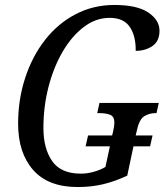

<svg xmlns="http://www.w3.org/2000/svg" viewBox="-20 -744 665 774"><path d="M293 10Q174 10 113.5 -59Q53 -128 53 -245Q53 -343 81.5 -430Q110 -517 161.5 -583Q213 -649 284.5 -686.5Q356 -724 441 -724Q533 -724 578 -693.5Q623 -663 623 -620Q623 -578 594.5 -558.5Q566 -539 527 -539Q528 -598 503.5 -635Q479 -672 422 -672Q366 -672 317.5 -635Q269 -598 232.5 -535.5Q196 -473 175.5 -393.5Q155 -314 155 -228Q155 -146 190 -95Q225 -44 306 -44Q332 -44 358.5 -51.5Q385 -59 405 -71L423 -154H325L335 -198H432L436 -214Q439 -227 440 -235.5Q441 -244 441 -249Q441 -275 423.5 -281.5Q406 -288 381 -288H372L381 -329H620L611 -288H607Q582 -288 561.5 -275.5Q541 -263 531 -215L527 -198H595L585 -154H518L493 -36Q444 -13 396.5 -1.5Q349 10 293 10Z"/></svg>

Font: Noto Serif Condensed
Style: Italic
Weight: 400
Width: 3
Italic angle: -12°
Designer: Monotype Design Team
Foundry: Monotype Imaging Inc.
Version: Version 2.014; ttfautohint (v1.8.4.7-5d5b)